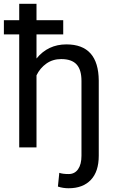

<svg xmlns="http://www.w3.org/2000/svg" viewBox="-32 -770 602 1003"><path d="M298.3 -590.3H158.7V-464.4Q218.8 -538.1 314.9 -538.1Q482.4 -538.1 483.9 -349.1V43.5Q483.9 126.5 442.4 169.9Q400.9 213.4 326.7 213.4Q296.9 213.4 270.5 204.6L277.8 132.8Q294.9 139.2 326.7 139.2Q358.4 139.2 376 113.8Q393.6 88.4 393.6 43.5V-347.2Q393.6 -405.8 367.9 -433.6Q342.3 -461.4 287.6 -461.4Q243.7 -461.4 210.4 -438Q177.2 -414.6 158.7 -376.5V0H68.4V-590.3H-11.7V-664.6H68.4V-750H158.7V-664.6H298.3Z"/></svg>

Font: SteelSelectRoboto
Style: Roboto-Regular
Weight: 400
Designer: Google
Version: Version 2.137; 2017